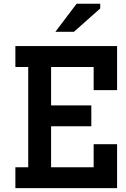

<svg xmlns="http://www.w3.org/2000/svg" viewBox="-20 -980 658 1000"><path d="M60.1 0V-108.9H127V-630.9H60.1V-740.2H589.8V-510.7H467.8V-630.9H246.1V-431.2H455.6V-322.3H246.1V-108.9H467.8V-229H589.8V0ZM365.2 -814.5H268.6L378.9 -960.4H502V-936Z"/></svg>

Font: Twentytwelve Slab
Style: TwentytwelveSlab
Weight: 700
Designer: Domenico Catapano
Version: Version 1.00 2012